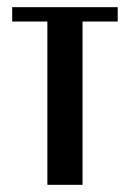

<svg xmlns="http://www.w3.org/2000/svg" viewBox="-20 -515 361 535"><path d="M308 -455H210V0H112V-455H14V-495H308Z"/></svg>

Font: Moniqa Paragraph
Style: Bold
Weight: 700
Designer: Rajesh Rajput
Foundry: Rajesh Rajput
Version: Version 1.000